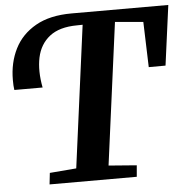

<svg xmlns="http://www.w3.org/2000/svg" viewBox="-53 -795 828 847"><g transform="rotate(-5 361.5 -371.5)"><path d="M132.4 0 138 -50.5 255.8 -60.2 339.1 -689 313.7 -688.5Q236 -688 192.7 -654.1Q149.4 -620.2 137 -561.7Q124.7 -503.2 139.1 -428.6H13.9Q12.4 -437.6 11.8 -448.9Q11.2 -460.1 11.2 -473.2Q11.2 -549.1 41.8 -610.3Q72.4 -671.4 135.4 -707.2Q198.3 -743 294.7 -743H723.2L687.7 -477.6L613.4 -477.3L606.9 -678.1L482.3 -689L398.9 -60.2L523 -50.5L518.6 0Z"/></g></svg>

Font: Merriweather Light
Style: Italic
Weight: 300
Italic angle: -7.8°
Designer: Eben Sorkin
Foundry: Eben Sorkin
Version: Version 2.101